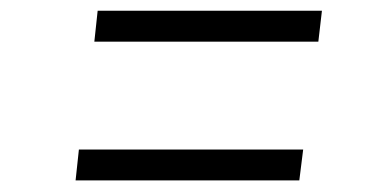

<svg xmlns="http://www.w3.org/2000/svg" viewBox="-20 -482 709 348"><path d="M157 -462.5H563.5L557 -406.5H151ZM123 -211H529.5L522.5 -155H117Z"/></svg>

Font: Merriweather 60pt Light
Style: Italic
Weight: 300
Italic angle: -7.8°
Version: Version 2.101